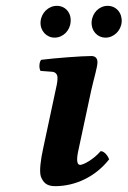

<svg xmlns="http://www.w3.org/2000/svg" viewBox="-20 -628 437 658"><path d="M293 -320C302 -360 314 -398 314 -415C314 -429 306 -436 293 -436C261 -436 168 -429 121 -423C114 -415 113 -394 119 -385L159 -382C171 -381 177 -372 177 -362C177 -353 177 -347 171 -321L127 -115C120 -83 114 -41 120 -23C128 -3 139 10 169 10C239 10 308 -23 354 -82C351 -91 339 -110 325 -110C299 -80 265 -63 255 -63C238 -63 245 -98 251 -124ZM119 -553C117 -523 139 -499 167 -499C196 -499 220 -523 222 -553C225 -584 204 -608 175 -608C146 -608 121 -584 119 -553ZM294 -553C292 -523 313 -499 342 -499C370 -499 395 -523 397 -553C399 -584 378 -608 349 -608C320 -608 296 -584 294 -553Z"/></svg>

Font: Libertinus Serif
Style: Bold Italic
Weight: 700
Italic angle: -12°
Designer: Philipp H. Poll, Khaled Hosny
Foundry: Caleb Maclennan
Version: Version 7.050;RELEASE